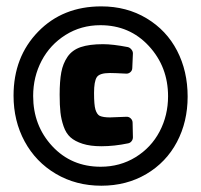

<svg xmlns="http://www.w3.org/2000/svg" viewBox="-20 -738 637 608"><path d="M22.9 -435.1Q22.9 -557.6 100.8 -637.7Q178.7 -717.8 300.8 -717.8Q381.3 -717.8 444.3 -679.9Q507.3 -642.1 540.8 -577.4Q574.2 -512.7 574.2 -432.1Q574.2 -352.5 540.3 -288.3Q506.3 -224.1 443.6 -187Q380.9 -149.9 300.8 -149.9Q220.7 -149.9 157 -187.5Q93.3 -225.1 58.1 -290Q22.9 -355 22.9 -435.1ZM85 -434.1Q85 -340.3 145.5 -275.1Q206.1 -210 298.8 -210Q359.9 -210 409.2 -240.2Q458.5 -270.5 485.4 -321.5Q512.2 -372.6 512.2 -433.1Q512.2 -526.4 451.4 -592.3Q390.6 -658.2 297.9 -658.2Q236.8 -658.2 187.7 -627.4Q138.7 -596.7 111.8 -545.7Q85 -494.6 85 -434.1ZM399.9 -349.1 400.9 -303.2Q400.9 -296.4 396.7 -291Q392.6 -285.6 386.2 -284.2Q342.3 -274.9 300.8 -274.9Q266.1 -274.9 241.7 -282.7Q217.3 -290.5 203.1 -303.2Q189 -315.9 181.4 -337.9Q173.8 -359.9 171.4 -382.1Q168.9 -404.3 168.9 -438Q168.9 -481.4 174.1 -509Q179.2 -536.6 193.8 -558.1Q208.5 -579.6 235.8 -588.9Q263.2 -598.1 306.2 -598.1Q337.4 -598.1 384.8 -588.9Q391.1 -587.4 396 -581.5Q400.9 -575.7 400.9 -568.8L398.9 -522.9Q398.9 -514.6 392.6 -509.3Q386.2 -503.9 377.9 -504.9Q341.8 -506.8 328.1 -506.8Q294.9 -506.8 286.4 -493.4Q277.8 -480 277.8 -443.8Q277.8 -405.8 282.2 -391.1Q287.1 -375.5 295.9 -371.1Q307.1 -366.2 328.1 -366.2L379.9 -368.2Q388.2 -368.7 394 -363Q399.9 -357.4 399.9 -349.1Z"/></svg>

Font: Don José
Style: Regular
Weight: 900
Designer: Cristian Tournier
Version: Version 1.000